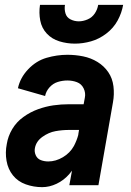

<svg xmlns="http://www.w3.org/2000/svg" viewBox="-20 -764 540 792"><path d="M154 8Q119 8 86.5 -3.5Q54 -15 33.5 -40.5Q13 -66 7 -100.5Q1 -135 8 -170Q13 -202 30.5 -231.5Q48 -261 76.5 -281.5Q105 -302 137 -313.5Q169 -325 200.5 -329.5Q232 -334 265 -334H325L330 -361Q334 -381 325 -399.5Q316 -418 297.5 -425Q279 -432 258 -432Q238 -432 218.5 -426Q199 -420 184.5 -404Q170 -388 166 -368L54 -400Q63 -443 96 -478Q129 -513 172 -525.5Q215 -538 258 -538Q291 -538 323 -531.5Q355 -525 382 -508.5Q409 -492 426.5 -466.5Q444 -441 448 -408Q452 -375 446 -342L386 0H266L277 -60Q271 -52 265 -45Q243 -20 213.5 -6Q184 8 154 8ZM179 -98Q210 -98 239.5 -115.5Q269 -133 285 -162Q297 -185 303 -208V-210L306 -228H265Q237 -228 209 -223Q181 -218 155 -199.5Q129 -181 124 -153Q121 -138 127.5 -123.5Q134 -109 148.5 -103.5Q163 -98 179 -98ZM289 -584Q256 -584 225 -593.5Q194 -603 173 -625.5Q152 -648 146 -679.5Q140 -711 145 -744H248Q245 -726 250 -709Q255 -692 271 -684Q287 -676 305 -676Q323 -676 341.5 -684Q360 -692 371 -708.5Q382 -725 385 -744H488Q482 -710 465 -679Q448 -648 418.5 -625.5Q389 -603 355.5 -593.5Q322 -584 289 -584Z"/></svg>

Font: Iosevka SS08
Style: Bold Italic
Weight: 700
Italic angle: -10°
Monospace: yes
Designer: Belleve Invis
Foundry: Belleve Invis
Version: 2.1.0; ttfautohint (v1.8.2)